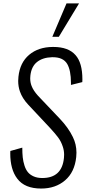

<svg xmlns="http://www.w3.org/2000/svg" viewBox="-20 -1093 502 1123"><path d="M286.1 -877.9 369.1 -1073.2H442.4L324.2 -877.9ZM220.7 9.8Q124.5 9.8 81.1 -47.9Q40 -101.6 40 -195.3Q40 -202.6 40.5 -210L110.4 -229.5Q110.4 -197.3 113 -172.6Q115.7 -147.9 123.3 -124.3Q130.9 -100.6 143.6 -85.4Q156.2 -70.3 177.5 -61Q198.7 -51.8 227.5 -51.8Q342.3 -51.8 354 -168.9Q355 -178.7 355 -188Q355 -211.9 347.7 -233.9Q337.9 -264.6 321 -287.6Q304.2 -310.5 273.4 -343.8L144.5 -481.4Q110.4 -518.1 96.7 -557.6Q86.4 -586.4 86.4 -620.1Q86.4 -631.8 87.9 -644.5Q96.7 -727.1 150.6 -772.5Q204.6 -817.9 288.6 -818.4Q290.5 -818.4 292 -818.4Q380.4 -818.4 421.9 -770.5Q461.9 -725.6 461.9 -628.9Q461.9 -621.1 461.4 -612.8L395 -596.2Q395 -602.5 395 -608.4Q395 -681.2 373 -719.2Q349.6 -758.3 289.6 -758.3Q286.6 -758.3 283.7 -758.3Q230 -756.8 196.8 -730.5Q163.6 -704.1 157.7 -650.9Q156.7 -642.6 156.7 -634.8Q156.7 -610.8 164.6 -590.8Q174.8 -563.5 202.1 -533.2L330.6 -397.9Q380.4 -345.2 406.2 -291.5Q427.2 -249 427.2 -200.2Q427.2 -187.5 425.8 -174.3Q416.5 -85.9 360.6 -38.1Q304.7 9.8 220.7 9.8Z"/></svg>

Font: Oswald
Style: Light
Weight: 300
Designer: Vernon Adams
Foundry: Vernon Adams
Version: 3.0; ttfautohint (v0.95.6-bc232) -l 8 -r 50 -G 200 -x 0 -w "